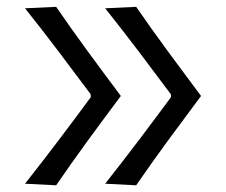

<svg xmlns="http://www.w3.org/2000/svg" viewBox="-20 -550 673 572"><path d="M147.3 2Q193.1 -64.7 241.6 -131.1Q290 -197.4 340 -264.1Q290 -330.8 241.6 -396.9Q193.1 -463 147.3 -529.6L54.5 -525.3Q105.6 -461.3 154.1 -397.1Q202.6 -333 250.3 -268.9V-260.3Q202.6 -195.6 154.1 -131.5Q105.6 -67.3 54.5 -2.7ZM385.7 2Q431.6 -64.7 480.3 -131.1Q529 -197.4 578.9 -264.1Q529 -330.8 480.3 -396.9Q431.6 -463 385.7 -529.6L293.3 -525.3Q344.3 -461.3 392.9 -397.1Q441.4 -333 489.2 -268.9V-260.3Q441.4 -195.6 392.9 -131.5Q344.3 -67.3 293.3 -2.7Z"/></svg>

Font: Pinar FD VF
Style: Regular
Weight: 300
Designer: Amin Abedi
Version: Version 2.000